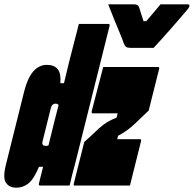

<svg xmlns="http://www.w3.org/2000/svg" viewBox="-72 -861 899 891"><path d="M641 -639H533Q519 -639 513 -643.5Q507 -648 502 -661Q498 -674 485 -705Q472 -736 457 -773Q442 -810 430 -841H549Q570 -841 574 -826Q577 -816 581.5 -801.5Q586 -787 594 -763H607Q629 -788 644.5 -807Q660 -826 673 -841H798Q809 -841 807 -832Q806 -828 804 -824.5Q802 -821 787 -804Q775 -790 756 -768Q737 -746 715.5 -721.5Q694 -697 674 -675Q654 -653 641 -639ZM146 -560Q180 -560 196 -539.5Q212 -519 208 -475H225Q235 -519 246 -562.5Q257 -606 268 -649Q276 -678 282 -703Q288 -728 294 -750H432Q439 -750 436 -739L277 -103Q270 -78 263.5 -52Q257 -26 251 0H113Q106 0 109 -11Q118 -47 128 -87H109Q84 -28 59 -9Q34 10 4 10Q-29 10 -44.5 -13Q-60 -36 -44 -99L40 -436Q71 -560 146 -560ZM407 -550H663Q669 -550 666 -539L618 -348Q601 -332 585 -316.5Q569 -301 552 -285Q534 -268 515.5 -255Q497 -242 476 -231L472 -215H579Q585 -215 582 -204Q569 -153 556.5 -102Q544 -51 531 0H273Q268 0 271 -11L319 -202Q338 -219 354.5 -234.5Q371 -250 387 -265Q407 -283 426 -294.5Q445 -306 469 -315L474 -335H357Q352 -335 354 -346Q367 -397 379.5 -444.5Q392 -492 407 -550ZM126 -190Q129 -184 142 -184Q147 -184 153 -186Q164 -233 176 -280Q188 -327 200 -374Q194 -380 186 -380Q168 -380 163 -356L127 -211Q122 -195 126 -190Z"/></svg>

Font: Recursive Mn Lnr St XBk
Style: Italic
Weight: 1000
Italic angle: -15°
Monospace: yes
Version: Version 1.079;hotconv 1.0.112;makeotfexe 2.5.65598; ttfautoh